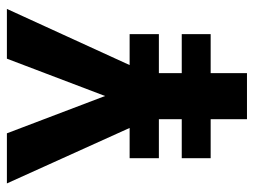

<svg xmlns="http://www.w3.org/2000/svg" viewBox="-112 -642 754 571"><g transform="rotate(-90 265.5 -357.0)"><path d="M265 -422 376 -714H524L357 -349H449V-262H333V-194H449V-108H333V0H196V-108H80V-194H196V-262H80V-349H170L5 -714H154Z"/></g></svg>

Font: Noto Sans Gujarati UI SemiCondensed
Style: Bold
Weight: 700
Width: 4
Designer: Jelle Bosma - Monotype Design Team, Universal Thirst
Foundry: Monotype Imaging Inc.
Version: Version 2.106; ttfautohint (v1.8.4.7-5d5b)